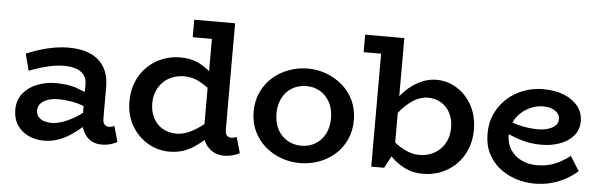

<svg xmlns="http://www.w3.org/2000/svg" viewBox="-46 -839 3142 1006"><g transform="rotate(5 1524.5 -336.0)"><path d="M510 8Q480 8 455 -7Q430 -22 416 -51Q410 -62 406 -75Q385 -56 363 -41Q326 -14 288 0Q250 14 210 14Q166 14 128.5 -3Q91 -20 68.5 -53.5Q46 -87 46 -137Q47 -188 75.5 -222.5Q104 -257 149.5 -274.5Q195 -292 244 -292Q304 -292 348 -279Q374 -270 401 -259V-299Q401 -330 385 -349.5Q369 -369 342 -377.5Q315 -386 282 -386Q241 -386 194 -374.5Q147 -363 98 -344L75 -432Q131 -456 188 -469.5Q245 -483 297 -483Q366 -483 413.5 -461Q461 -439 485.5 -397Q510 -355 510 -294V-131Q510 -108 519 -98Q528 -88 542 -88Q551 -88 558.5 -90.5Q566 -93 571 -95L594 -12Q583 -6 560.5 1Q538 8 510 8ZM401 -149V-185Q369 -197 342 -202Q299 -209 266 -209Q238 -209 214 -201.5Q190 -194 175 -179Q160 -164 160 -141Q160 -121 171.5 -107.5Q183 -94 201.5 -88Q220 -82 241 -82Q264 -82 295.5 -92Q327 -102 364 -124Q382 -135 401 -149Z M869 14Q808 14 755 -17Q702 -48 670 -103.5Q638 -159 638 -230Q638 -286 656.5 -332Q675 -378 709 -412Q743 -446 788 -464.5Q833 -483 885 -483Q940 -483 981 -463Q1014 -446 1040 -424V-594H939V-686H1154V-129Q1154 -106 1162.5 -96.5Q1171 -87 1184 -87Q1193 -87 1201 -89Q1209 -91 1214 -94L1238 -10Q1226 -3 1203.5 3.5Q1181 10 1156 10Q1106 10 1073 -24Q1057 -40 1048 -63Q1030 -47 1010 -33Q982 -12 947 1Q912 14 869 14ZM1040 -337Q1014 -356 986 -370Q951 -386 913 -386Q879 -386 850.5 -374.5Q822 -363 801.5 -342.5Q781 -322 769.5 -293.5Q758 -265 758 -231Q758 -187 775.5 -153.5Q793 -120 825 -101.5Q857 -83 899 -83Q938 -84 974 -103Q1008 -120 1040 -146Z M1555 14Q1503 14 1455.5 -3.5Q1408 -21 1371 -53.5Q1334 -86 1312.5 -131.5Q1291 -177 1291 -234Q1291 -291 1312.5 -337Q1334 -383 1371 -415.5Q1408 -448 1455.5 -465.5Q1503 -483 1555 -483Q1606 -483 1653 -465.5Q1700 -448 1737.5 -415.5Q1775 -383 1796.5 -337Q1818 -291 1818 -234Q1818 -177 1797 -131.5Q1776 -86 1739.5 -53.5Q1703 -21 1655.5 -3.5Q1608 14 1555 14ZM1555 -77Q1595 -77 1627.5 -96Q1660 -115 1679 -150.5Q1698 -186 1698 -234Q1698 -282 1679 -317.5Q1660 -353 1627.5 -372Q1595 -391 1555 -391Q1515 -391 1482 -372Q1449 -353 1430 -317.5Q1411 -282 1411 -234Q1411 -186 1430 -150.5Q1449 -115 1482 -96Q1515 -77 1555 -77Z M1838 -594V-686H2044V-380Q2046 -382 2048 -385Q2086 -431 2134 -457Q2182 -483 2232 -483Q2290 -483 2339.5 -452Q2389 -421 2419 -366Q2449 -311 2449 -238Q2449 -184 2430.5 -137.5Q2412 -91 2378.5 -57.5Q2345 -24 2300 -5Q2255 14 2202 14Q2148 14 2107 -7Q2066 -28 2036 -58Q2033 -61 2031 -63L1998 0H1930V-594ZM2044 -137Q2072 -114 2103 -100Q2138 -83 2175 -83Q2209 -83 2237 -94.5Q2265 -106 2286 -127Q2307 -148 2318 -176.5Q2329 -205 2329 -239Q2329 -283 2312 -316Q2295 -349 2264.5 -367.5Q2234 -386 2194 -386Q2156 -386 2117 -361Q2078 -336 2044 -293Z M2788 14Q2739 14 2691 -1.5Q2643 -17 2605 -47Q2567 -77 2544.5 -121.5Q2522 -166 2522 -225Q2522 -286 2545 -333.5Q2568 -381 2606 -414.5Q2644 -448 2692.5 -465.5Q2741 -483 2792 -483Q2854 -483 2901 -464.5Q2948 -446 2975.5 -412Q3003 -378 3003 -333Q3003 -286 2975 -254.5Q2947 -223 2903 -207.5Q2859 -192 2809 -192Q2748 -192 2701 -207Q2667 -217 2633 -232Q2633 -230 2633 -229Q2633 -183 2655 -150Q2677 -117 2713.5 -100Q2750 -83 2793 -83Q2848 -83 2890.5 -101.5Q2933 -120 2967 -147L3015 -71Q2987 -46 2952.5 -27Q2918 -8 2877.5 3Q2837 14 2788 14ZM2646 -295Q2677 -284 2703 -279Q2745 -271 2782 -271Q2813 -271 2836.5 -278.5Q2860 -286 2874 -299.5Q2888 -313 2888 -333Q2888 -360 2863.5 -376.5Q2839 -393 2800 -393Q2769 -393 2739.5 -381Q2710 -369 2686 -348Q2662 -327 2648 -297Q2647 -296 2646 -295Z"/></g></svg>

Font: BioRhyme ExtraBold SemiBold
Style: Regular
Weight: 600
Version: Version 1.600;gftools[0.9.33]